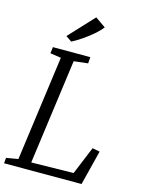

<svg xmlns="http://www.w3.org/2000/svg" viewBox="-142 -1062 850 1143"><g transform="rotate(15 283.0 -490.5)"><path d="M-0.5 0 2.5 -34 75.5 -46.5 163.5 -694 96.5 -704 101.5 -743H332L329 -704L242.5 -694L154.5 -46.5L414.5 -51L485.5 -223L531 -214L477 0ZM198 -803 162 -827.5 305 -981 369 -936.5Q352 -913.5 321 -887Q290 -860.5 256.5 -838Q223 -815.5 198 -803Z"/></g></svg>

Font: Merriweather 24pt Light
Style: Italic
Weight: 300
Italic angle: -7.8°
Version: Version 2.101